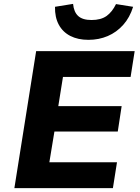

<svg xmlns="http://www.w3.org/2000/svg" viewBox="-20 -968 720 988"><path d="M54 0 166 -705H673L652 -572H304L280 -422H606L586 -291H260L234 -133H582L561 0ZM435 -763Q381 -763 342 -783Q303 -803 282.5 -841Q262 -879 263 -933L356 -948Q360 -906 382.5 -885.5Q405 -865 451 -865Q499 -865 528 -885.5Q557 -906 577 -947L665 -933Q648 -878 614 -840Q580 -802 534.5 -782.5Q489 -763 435 -763Z"/></svg>

Font: Nunito Sans 6pt ExtraBold
Style: Italic
Weight: 800
Italic angle: -9°
Version: Version 3.101;gftools[0.9.27]